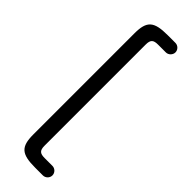

<svg xmlns="http://www.w3.org/2000/svg" viewBox="-312 -807 967 967"><g transform="rotate(45 172.0 -323.0)"><path d="M210 149H265C283 149 299 134 299 115C299 96 283 81 265 81H210C177 81 165 72 165 37V-683C165 -718 177 -727 210 -727H265C283 -727 299 -743 299 -761C299 -780 283 -795 265 -795H210C112 -795 85 -771 85 -683V37C85 125 112 149 210 149Z"/></g></svg>

Font: 寒蝉半圆体
Style: Regular
Weight: 400
Designer: Yoshimichi Ohira & Warren
Foundry: ChillType
Version: Version 1.800;Glyphs 3.1.1 (3135)